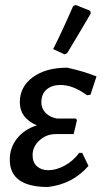

<svg xmlns="http://www.w3.org/2000/svg" viewBox="-20 -739 414 766"><path d="M272 -715 282 -719 340 -696 342 -685Q269 -561 248 -527L238 -522L192 -543Q227 -612 272 -715ZM171 7Q19 7 19 -102Q19 -150 48 -186.5Q77 -223 127 -239Q59 -268 59 -331Q59 -393 111 -431Q163 -469 248 -469Q313 -455 365 -434L341 -361L327 -359Q272 -400 221 -400Q187 -400 166 -382Q145 -364 145 -331Q145 -306 162 -288.5Q179 -271 208 -266H283L287 -260L274 -204H202Q165 -204 137.5 -179Q110 -154 110 -120Q110 -91 127.5 -75.5Q145 -60 173 -60Q204 -60 237.5 -78Q271 -96 296 -129H308L333 -77Q269 -4 171 7Z"/></svg>

Font: Alegreya Sans SC Medium
Style: Italic
Weight: 500
Italic angle: -7°
Designer: Juan Pablo del Peral
Foundry: Huerta Tipografica
Version: Version 2.007